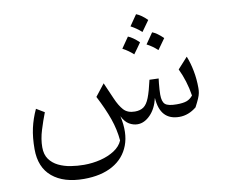

<svg xmlns="http://www.w3.org/2000/svg" viewBox="-96 -784 1386 1183"><g transform="rotate(-10 597.0 -192.0)"><path d="M981.9 5.9Q861.3 5.9 852.5 -135.7Q837.4 -70.3 800 -32.2Q762.7 5.9 720.2 5.9Q693.4 5.9 667.7 -9Q642.1 -23.9 623.5 -61.5Q647.5 45.9 618.4 122.3Q589.4 198.7 516.8 239.5Q444.3 280.3 336.4 280.3Q210.4 280.3 138.9 220.7Q67.4 161.1 67.4 46.9Q67.4 -25.4 80.1 -83Q92.8 -140.6 119.1 -196.8L169.4 -166.5Q150.4 -117.7 133.3 -62.3Q116.2 -6.8 116.2 43.9Q116.2 89.4 137.2 118.7Q158.2 147.9 192.9 164.8Q227.5 181.6 269 188.2Q310.5 194.8 351.6 194.8Q405.3 194.8 455.3 182.4Q505.4 169.9 543 145.5Q580.6 121.1 595.7 85.4Q589.8 16.1 565.9 -52Q542 -120.1 498.5 -204.1L557.1 -278.8L601.6 -176.8Q622.1 -128.9 646.7 -101.6Q671.4 -74.2 717.3 -74.2Q750.5 -74.2 771.7 -89.1Q793 -104 808.1 -142.6Q823.2 -181.2 838.9 -251.5L896 -249.5Q894.5 -239.3 892.6 -220.5Q890.6 -201.7 889.4 -182.1Q888.2 -162.6 888.2 -149.4Q888.2 -105 906.5 -89.1Q924.8 -73.2 978.5 -73.2Q1019 -73.2 1041 -81.3Q1063 -89.4 1080.1 -110.4Q1072.8 -157.7 1059.3 -200.9Q1045.9 -244.1 1027.3 -282.7L1089.8 -351.6Q1106.9 -309.1 1116.9 -257.3Q1127 -205.6 1127 -149.4Q1127 -132.3 1124.3 -118.2Q1121.6 -104 1113.5 -85.2Q1105.5 -66.4 1088.9 -34.7Q1038.6 5.9 981.9 5.9ZM925.3 -421.9Q893.6 -451.2 858.9 -468.8Q881.8 -501 905.8 -536.6Q935.5 -525.4 973.1 -488.8Q951.2 -457 925.3 -421.9ZM707.5 -468.8Q725.6 -494.1 754.4 -536.6Q784.7 -524.4 821.8 -488.8Q810.5 -472.2 798.6 -455.8Q786.6 -439.5 773.9 -421.9Q744.6 -449.2 707.5 -468.8ZM780.8 -595.7Q811 -638.2 827.6 -663.6Q859.9 -651.4 895.5 -615.7Q883.8 -599.1 872.3 -583.3Q860.8 -567.4 847.7 -548.8Q816.9 -576.7 780.8 -595.7Z"/></g></svg>

Font: Pinar DS1 Regular
Style: Regular
Weight: 400
Designer: Amin Abedi
Version: Version 3.000